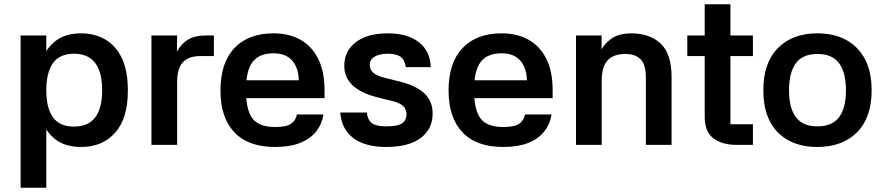

<svg xmlns="http://www.w3.org/2000/svg" viewBox="-20 -682 4163 904"><path d="M198 -515V202H77V-515ZM362 10Q288 10 242 -25Q196 -60 175 -120.5Q154 -181 154 -256Q154 -333 175 -393.5Q196 -454 242 -489.5Q288 -525 362 -525Q425 -525 475 -496.5Q525 -468 553.5 -408.5Q582 -349 582 -256Q582 -124 522 -57Q462 10 362 10ZM328 -86Q396 -86 428.5 -129.5Q461 -173 461 -257Q461 -341 428.5 -385Q396 -429 328 -429Q261 -429 229.5 -385Q198 -341 198 -257Q198 -173 229.5 -129.5Q261 -86 328 -86Z M814 0H693V-515H814L813 -439Q835 -478 867 -496.5Q899 -515 947 -515H987V-418H923Q868 -418 841 -389Q814 -360 814 -296Z M1086 -304H1387Q1385 -364 1355 -397.5Q1325 -431 1268 -431Q1200 -431 1169 -390Q1138 -349 1138 -257Q1138 -165 1168.5 -124.5Q1199 -84 1275 -84Q1328 -84 1350 -99Q1372 -114 1378 -143H1503Q1496 -98 1469 -63.5Q1442 -29 1394 -9.5Q1346 10 1275 10Q1149 10 1083.5 -59Q1018 -128 1018 -256Q1018 -386 1083.5 -455.5Q1149 -525 1268 -525Q1341 -525 1394.5 -495Q1448 -465 1478 -405.5Q1508 -346 1508 -257V-220H1085Z M1891 -366Q1885 -402 1865 -415.5Q1845 -429 1806 -429Q1767 -429 1744 -415.5Q1721 -402 1721 -376Q1721 -354 1737 -340Q1753 -326 1790 -316L1862 -298Q1939 -279 1978 -242.5Q2017 -206 2017 -148Q2017 -75 1961 -32.5Q1905 10 1798 10Q1699 10 1643.5 -32Q1588 -74 1582 -152H1707Q1711 -117 1731.5 -102Q1752 -87 1796 -87Q1854 -87 1874 -102Q1894 -117 1894 -143Q1894 -167 1879 -182Q1864 -197 1828 -206L1756 -224Q1680 -243 1640.5 -280Q1601 -317 1601 -372Q1601 -442 1655.5 -483.5Q1710 -525 1806 -525Q1899 -525 1952.5 -483Q2006 -441 2008 -366Z M2160 -304H2461Q2459 -364 2429 -397.5Q2399 -431 2342 -431Q2274 -431 2243 -390Q2212 -349 2212 -257Q2212 -165 2242.5 -124.5Q2273 -84 2349 -84Q2402 -84 2424 -99Q2446 -114 2452 -143H2577Q2570 -98 2543 -63.5Q2516 -29 2468 -9.5Q2420 10 2349 10Q2223 10 2157.5 -59Q2092 -128 2092 -256Q2092 -386 2157.5 -455.5Q2223 -525 2342 -525Q2415 -525 2468.5 -495Q2522 -465 2552 -405.5Q2582 -346 2582 -257V-220H2159Z M2813 0H2692V-515H2813L2812 -450Q2835 -487 2868 -506Q2901 -525 2952 -525Q3038 -525 3090 -477.5Q3142 -430 3142 -318V0H3021V-317Q3021 -377 2996.5 -402.5Q2972 -428 2924 -428Q2888 -428 2863 -415Q2838 -402 2825.5 -374.5Q2813 -347 2813 -303Z M3525 -418H3419V-97H3525V0H3445Q3381 0 3339.5 -30.5Q3298 -61 3298 -131V-418H3216V-515H3298V-662H3419V-515H3525Z M3828 10Q3710 10 3642 -59Q3574 -128 3574 -257Q3574 -386 3642.5 -455.5Q3711 -525 3828 -525Q3907 -525 3964 -494Q4021 -463 4052.5 -403.5Q4084 -344 4084 -257Q4084 -128 4015 -59Q3946 10 3828 10ZM3829 -87Q3898 -87 3930.5 -130Q3963 -173 3963 -257Q3963 -341 3930.5 -384.5Q3898 -428 3829 -428Q3760 -428 3727.5 -384.5Q3695 -341 3695 -257Q3695 -173 3727.5 -130Q3760 -87 3829 -87Z"/></svg>

Font: Asta Sans
Style: Bold
Weight: 700
Designer: 42dot
Version: Version 1.000